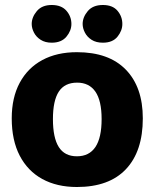

<svg xmlns="http://www.w3.org/2000/svg" viewBox="-20 -729 618 769"><path d="M288 20Q208 20 149.5 -12Q91 -44 59 -105.5Q27 -167 27 -255Q27 -338 59 -397.5Q91 -457 149.5 -488.5Q208 -520 288 -520Q416 -520 484 -450Q552 -380 552 -255Q552 -123 484.5 -51.5Q417 20 288 20ZM288 -103Q337 -103 362 -140Q387 -177 387 -252Q387 -326 362 -362Q337 -398 289 -398Q239 -398 215.5 -362Q192 -326 192 -252Q192 -177 215.5 -140Q239 -103 288 -103ZM107 -633Q107 -660 127.5 -684.5Q148 -709 187 -709Q226 -709 246 -686Q266 -663 266 -633Q266 -606 246 -582Q226 -558 187 -558Q161 -558 143 -569.5Q125 -581 116 -598.5Q107 -616 107 -633ZM311 -633Q311 -660 331.5 -684.5Q352 -709 392 -709Q431 -709 450.5 -686Q470 -663 470 -633Q470 -606 450.5 -582Q431 -558 392 -558Q365 -558 347 -569.5Q329 -581 320 -598.5Q311 -616 311 -633Z"/></svg>

Font: Moderustic
Style: Bold
Weight: 700
Designer: Tural Alisoy
Foundry: TAFT Foundry
Version: Version 2.120